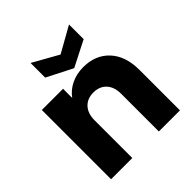

<svg xmlns="http://www.w3.org/2000/svg" viewBox="-210 -943 1094 1094"><g transform="rotate(-45 337.0 -396.5)"><path d="M402 -564Q500 -564 558.5 -500.5Q617 -437 617 -326V0H447V-303Q447 -359 418 -390Q389 -421 340 -421Q291 -421 262 -390Q233 -359 233 -303V0H62V-558H233V-484Q259 -521 303 -542.5Q347 -564 402 -564ZM516 -675 361 -596 206 -675V-793L361 -706L516 -793Z"/></g></svg>

Font: Fz Poppins
Style: Bold
Weight: 700
Designer: Ninad Kale (Devanagari), Jonny Pinhorn (Latin)
Foundry: Indian Type Foundry
Version: Vit hóa bi Vntype.Com & FontZin.Com